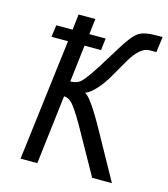

<svg xmlns="http://www.w3.org/2000/svg" viewBox="-100 -728 709 808"><g transform="rotate(15 254.5 -324.5)"><path d="M143 -649 135 -581H64L57 -529H129L64 0H137L173 -301C185 -301 197 -295 208 -284C220 -272 238 -245 263 -202L376 0H462L350 -202C303 -287 271 -332 254 -338C287 -349 326 -401 346 -437L388 -510C415 -557 443 -581 470 -581H500L509 -649H482C447 -649 421 -644 405 -633C388 -622 367 -595 342 -554L285 -462C260 -423 242 -398 230 -386C218 -374 202 -368 182 -368L201 -529H273L279 -581H208L216 -649Z"/></g></svg>

Font: Gamestation Condensed
Style: Italic
Weight: 400
Width: 3
Designer: Jonas Hecksher
Foundry: Jonas Hecksher, Playtypeª, e-types AS
Version: Version 1.003